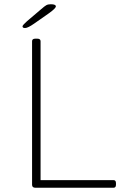

<svg xmlns="http://www.w3.org/2000/svg" viewBox="-20 -884 572 904"><path d="M147 0Q131 0 131 -14V-690Q131 -702 147 -702H155Q171 -702 171 -690V-36H514Q526 -36 526 -22V-14Q526 0 514 0ZM98 -752Q86 -752 86 -760Q86 -763 92 -769.5Q98 -776 107 -784L174 -841Q190 -855 198 -859.5Q206 -864 219 -864Q243 -864 243 -854Q243 -845 211 -822L141 -773Q111 -752 98 -752Z"/></svg>

Font: Asap Semi Expanded Thin
Style: Regular
Weight: 100
Width: 6
Designer: Pablo Cosgaya
Foundry: Omnibus-Type
Version: Version 3.001; ttfautohint (v1.8.4.7-5d5b)